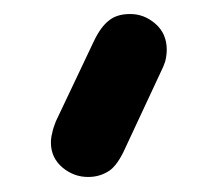

<svg xmlns="http://www.w3.org/2000/svg" viewBox="-20 -875 277 267"><path d="M102.5 -628.9Q83 -628.9 67.4 -641.6Q50.8 -655.3 50.8 -676.8Q50.8 -683.6 52.7 -690.4Q53.7 -696.3 57.6 -706.1Q75.2 -743.2 110.4 -817.4Q120.1 -837.9 131.8 -846.7Q142.6 -855.5 161.1 -855.5Q180.7 -855.5 196.3 -841.8Q211.9 -828.1 211.9 -805.7Q211.9 -800.8 210.9 -794.9Q210 -789.1 207 -782.2Q188.5 -742.2 151.4 -663.1Q140.6 -641.6 128.9 -635.7Q117.2 -628.9 102.5 -628.9Z"/></svg>

Font: Abed
Style: Bold
Weight: 700
Designer: Johan Aakerlund
Version: Version 3.105